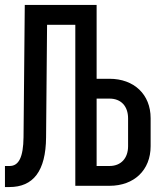

<svg xmlns="http://www.w3.org/2000/svg" viewBox="-26 -750 646 775"><path d="M-6 5H12C108 5 159 -59 160 -196L164 -650H278V0H416C515 0 582 -63 582 -160V-273C582 -369 515 -432 416 -432H364V-730H74L69 -196C68 -116 50 -80 13 -80H-6ZM364 -80V-352H416C463 -352 491 -321 491 -272V-160C491 -112 463 -80 416 -80Z"/></svg>

Font: JetBrains Mono Medium
Style: Regular
Weight: 436
Monospace: yes
Designer: Philipp Nurullin, Konstantin Bulenkov
Foundry: JetBrains
Version: Version 2.305